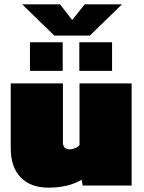

<svg xmlns="http://www.w3.org/2000/svg" viewBox="-20 -861 666 891"><path d="M231.9 -695.8 83 -840.8H258.8L314.9 -768.1L373 -840.8H545.9L397 -695.8ZM119.1 -532.2V-665H271V-532.2ZM348.1 -532.2V-665H500V-532.2ZM204.1 9.8Q122.6 9.8 76.2 -37.6Q29.8 -85 29.8 -173.8V-474.1H272V-200.2Q272 -168 305.2 -168Q315.9 -168 329.3 -173.8Q342.8 -179.7 349.1 -188V-474.1H590.8V0H363.8L358.9 -26.9Q297.4 9.8 204.1 9.8Z"/></svg>

Font: Kanit Black
Style: Regular
Weight: 900
Designer: Katatrad Team
Foundry: CadsonDemak
Version: Version 1.000;PS 001.000;hotconv 1.0.88;makeotf.lib2.5.64775